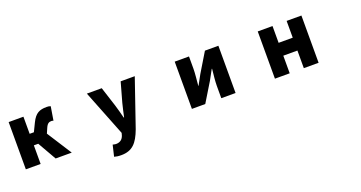

<svg xmlns="http://www.w3.org/2000/svg" viewBox="-42 -1228 4084 2173"><g transform="rotate(-20 2000.0 -142.0)"><path d="M72 -529V40H250V-184H303L431 40H625L434 -258L461 -320C482 -368 504 -375 532 -375C540 -375 547 -372 554 -370L581 -535C567 -541 551 -543 534 -543C449 -543 397 -521 350 -424L301 -323H250V-529Z M1143 259C1278 259 1340 187 1395 41L1591 -529H1421L1355 -293C1342 -239 1329 -186 1318 -132H1313C1298 -188 1286 -241 1269 -293L1193 -529H1014L1232 23L1224 52C1211 92 1183 120 1129 120C1116 120 1101 115 1091 113L1059 248C1083 255 1106 259 1143 259Z M2072 -529V40H2233L2373 -190C2391 -222 2419 -275 2438 -309H2442C2435 -239 2426 -164 2426 -108V40H2598V-529H2436L2297 -299C2280 -266 2250 -214 2232 -180H2229C2235 -249 2244 -325 2244 -381V-529Z M3072 -529V40H3250V-172H3420V40H3598V-529H3420V-327H3250V-529Z"/></g></svg>

Font: コーポレート・ロゴ ver3 Bold
Style: Regular
Weight: 700
Designer: [KANA_main] LOGOTYPE.JP [Source Han Sans] Ryoko NISHIZUKA 西塚涼子 (kana, bopomofo & ideographs); Paul D. Hunt (Latin, Greek
Version: Version 12.001;FEAKit 1.0